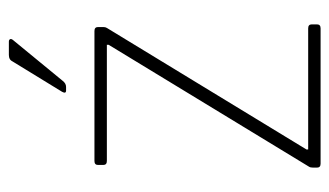

<svg xmlns="http://www.w3.org/2000/svg" viewBox="-175 -568 743 433"><g transform="rotate(-90 196.5 -351.5)"><path d="M289 -703H319Q323 -703 324.5 -700.5Q326 -698 323 -694L231 -582Q225 -574 217 -574H209Q201 -574 206 -583L274 -694Q278 -703 289 -703ZM35 -8V-17Q35 -23 37 -26L312 -478V-482H50Q41 -482 41 -490V-502Q41 -510 50 -510H343Q352 -510 352 -502V-490Q352 -485 350 -482L76 -32V-28H349Q358 -28 358 -20V-8Q358 0 349 0H44Q35 0 35 -8Z"/></g></svg>

Font: Rajdhani Light
Style: Regular
Weight: 300
Designer: Satya Rajpurohit, Jyotish Sonowal
Foundry: Indian Type Foundry
Version: Version 1.201;PS 1.0;hotconv 1.0.78;makeotf.lib2.5.61930; tt